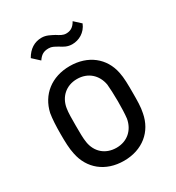

<svg xmlns="http://www.w3.org/2000/svg" viewBox="-171 -806 844 919"><g transform="rotate(-30 251.5 -346.0)"><path d="M246 8C348 8 420 -52 437 -144C444 -175 444 -212 444 -254C444 -297 444 -336 437 -368C419 -457 347 -515 246 -515C145 -515 73 -457 53 -367C48 -337 46 -299 46 -254C46 -212 47 -174 54 -143C72 -52 143 8 246 8ZM104 -641 142 -606C159 -631 175 -639 201 -639C219 -639 229 -632 249 -621C266 -610 284 -599 310 -599C347 -599 385 -619 402 -661L366 -694C350 -665 331 -658 310 -658C293 -658 279 -667 262 -678C242 -688 223 -700 197 -700C158 -700 126 -680 104 -641ZM129 -254C129 -292 129 -325 133 -348C142 -404 184 -444 245 -444C306 -444 348 -405 358 -348C360 -325 362 -294 362 -254C362 -218 361 -185 358 -160C348 -103 306 -64 246 -64C184 -64 142 -103 133 -160C129 -184 129 -216 129 -254Z"/></g></svg>

Font: Vanilla Cream Book
Style: Regular
Weight: 400
Designer: Jeremy Tribby, Jinavaṁso
Foundry: Tribby Type
Version: Version 1.422;Glyphs 3.1.2 (3151)